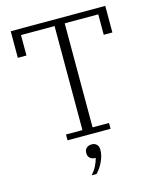

<svg xmlns="http://www.w3.org/2000/svg" viewBox="-134 -790 915 1116"><g transform="rotate(-15 323.5 -232.5)"><path d="M194 -35H293V-661H91V-538H39V-698H608V-538H556V-661H354V-35H453V0H194ZM277 233Q297 210 308.5 187Q320 164 326 141H324Q303 141 291.5 130Q280 119 280 101V98Q280 81 291.5 70Q303 59 323 59Q342 59 353 70.5Q364 82 364 99V105Q364 135 348 170.5Q332 206 306 233H277Z"/></g></svg>

Font: IBM Plex Serif Light
Style: Regular
Weight: 300
Designer: Mike Abbink, Paul van der Laan, Pieter van Rosmalen
Foundry: Bold Monday
Version: Version 3.001